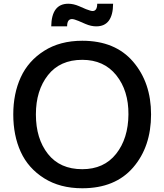

<svg xmlns="http://www.w3.org/2000/svg" viewBox="-20 -990 879 1027"><path d="M254 -849Q256 -970 345 -970Q373 -970 403 -957L440 -941Q466 -931 475 -931Q500 -931 500 -970H585Q584 -849 495 -849Q467 -849 437 -862L400 -878Q376 -888 365 -888Q339 -888 339 -849ZM420 17Q301 17 216 -36.5Q131 -90 91 -177.5Q51 -265 51 -378Q51 -489 91 -576.5Q131 -664 216 -718Q301 -772 420 -772Q596 -772 692 -660Q788 -548 788 -378Q788 -205 692 -94Q596 17 420 17ZM420 -85Q536 -85 601 -167Q666 -249 667 -378Q668 -505 602 -587.5Q536 -670 420 -670Q301 -670 236.5 -588Q172 -506 172 -378Q172 -248 236.5 -166.5Q301 -85 420 -85Z"/></svg>

Font: Biryani DemiBold
Style: Regular
Weight: 600
Designer: Dan Reynolds and Mathieu Réguer
Foundry: Dan Reynolds and Mathieu Réguer
Version: Version 1.003;PS 001.003;hotconv 1.0.70;makeotf.lib2.5.58329